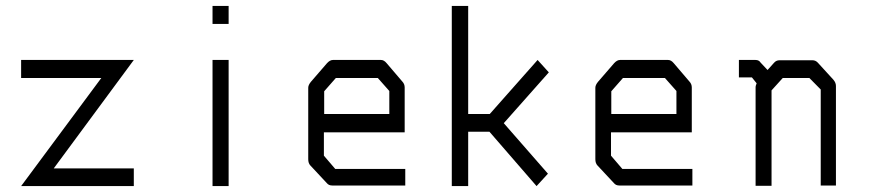

<svg xmlns="http://www.w3.org/2000/svg" viewBox="-20 -679 2956 650"><path d="M51.5 -476H433L162 -109H433V-49H51.5L323 -415H51.5Z M699.5 -659H754V-598H699.5ZM699.5 -476H754V-49H699.5Z M1076.5 -231V-152L1115 -107H1352V-51H1104.5Q1093 -51 1086.5 -59L1030.5 -119Q1023.5 -126.5 1023.5 -140V-382Q1023.5 -391 1032.5 -402L1087 -465Q1097 -476 1107 -476H1270Q1280 -476 1289 -465L1342 -403Q1350 -394.5 1350 -383V-231ZM1077.5 -293H1298V-371L1259 -415H1117L1077.5 -370Z M1685.5 -262 1835 -91 1796.5 -49 1637 -233H1565V-49H1509.5V-659H1565V-293H1638L1800 -476L1838 -434Z M2048.5 -231V-152L2087 -107H2324V-51H2076.5Q2065 -51 2058.5 -59L2002.5 -119Q1995.5 -126.5 1995.5 -140V-382Q1995.5 -391 2004.5 -402L2059 -465Q2069 -476 2079 -476H2242Q2252 -476 2261 -465L2314 -403Q2322 -394.5 2322 -383V-231ZM2049.5 -293H2270V-371L2231 -415H2089L2049.5 -370Z M2578.5 -442 2600 -466Q2607.5 -475 2619 -475H2730.5Q2741 -475 2748.5 -467L2801.5 -409Q2810 -399 2810 -388V-51H2758.5V-376L2720 -415H2630L2592 -373V-50H2538V-385Q2538 -388 2541.5 -397L2525.5 -417H2481.5V-476H2538Q2549.5 -476 2555 -467Z"/></svg>

Font: 3270 Nerd Font Mono SemCond
Style: Regular
Weight: 400
Monospace: yes
Version: Version 3.0.1;Nerd Fonts 3.1.1